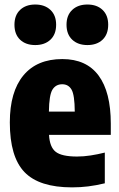

<svg xmlns="http://www.w3.org/2000/svg" viewBox="-20 -819 529 850"><path d="M299 10.5Q153.5 10.5 88.5 -57Q23.5 -124.5 23.5 -277Q23.5 -412.5 83.5 -485Q143.5 -557.5 256 -557.5Q362.5 -557.5 416.5 -484.5Q470.5 -411.5 470.5 -271.5V-222H197Q200 -167.5 226.8 -146.8Q253.5 -126 321 -126Q350.5 -126 381.2 -130.8Q412 -135.5 444 -143.5V-7.5Q404.5 2 370.2 6.2Q336 10.5 299 10.5ZM255.5 -446Q227 -446 212.2 -422.2Q197.5 -398.5 196.5 -325H311Q310.5 -398.5 296.8 -422.2Q283 -446 255.5 -446ZM367 -619.5Q325 -619.5 299.8 -643.2Q274.5 -667 274.5 -709.5Q274.5 -751.5 299.8 -775.2Q325 -799 367 -799Q409 -799 434 -775.2Q459 -751.5 459 -709.5Q459 -667 434 -643.2Q409 -619.5 367 -619.5ZM136 -619.5Q94 -619.5 69 -643.2Q44 -667 44 -709.5Q44 -751.5 69 -775.2Q94 -799 136 -799Q178 -799 203.2 -775.2Q228.5 -751.5 228.5 -709.5Q228.5 -667 203.2 -643.2Q178 -619.5 136 -619.5Z"/></svg>

Font: Encode Sans Condensed Condensed ExtraBold
Style: Regular
Weight: 800
Width: 3
Designer: Multiple Designers
Foundry: Impallari Type
Version: Version 3.000; ttfautohint (v1.8.3) -l 8 -r 50 -G 200 -x 14 